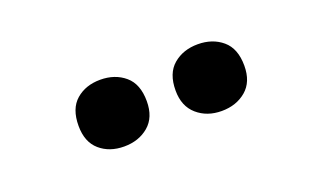

<svg xmlns="http://www.w3.org/2000/svg" viewBox="-32 -863 595 357"><g transform="rotate(-20 265.5 -685.0)"><path d="M104 -684Q104 -718 123 -734.5Q142 -751 171 -751Q200 -751 219.5 -734.5Q239 -718 239 -684Q239 -652 219.5 -635.5Q200 -619 171 -619Q142 -619 123 -635.5Q104 -652 104 -684ZM296 -684Q296 -718 315.5 -734.5Q335 -751 364 -751Q393 -751 412.5 -734.5Q432 -718 432 -684Q432 -652 412.5 -635.5Q393 -619 364 -619Q335 -619 315.5 -636Q296 -653 296 -684Z"/></g></svg>

Font: Noto Sans Display SemiCondensed
Style: Regular
Weight: 400
Width: 4
Version: Version 2.003